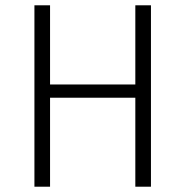

<svg xmlns="http://www.w3.org/2000/svg" viewBox="-20 -705 700 725"><path d="M491 0V-336H169V0H110V-685H169V-386H491V-685H550V0Z"/></svg>

Font: Jldddboxgfspflltxgxzjzlszac
Style: Regular
Weight: 300
Designer: Carrois Corporate & Edenspiekermann
Foundry: Carrois Corporate GbR & Edenspiekermann AG
Version: Version 2.001